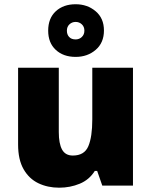

<svg xmlns="http://www.w3.org/2000/svg" viewBox="-20 -871 710 901"><path d="M604 -553.2V0H460L436 -68.8H424.8Q398.9 -27.3 354 -8.8Q309.1 9.8 257.8 9.8Q203.6 9.8 159.9 -11.2Q116.2 -32.2 90.6 -77.1Q64.9 -122.1 64.9 -192.9V-553.2H255.9V-251Q255.9 -197.3 271.2 -169.2Q286.6 -141.1 321.8 -141.1Q376 -141.1 394.5 -184.8Q413.1 -228.5 413.1 -311V-553.2ZM335 -604Q277.3 -604 241.7 -637Q206.1 -669.9 206.1 -727.1Q206.1 -785.2 241.7 -818.1Q277.3 -851.1 335 -851.1Q390.1 -851.1 429 -818.1Q467.8 -785.2 467.8 -728Q467.8 -670.4 429.2 -637.2Q390.6 -604 335 -604ZM335 -686Q352.1 -686 364 -697.5Q376 -709 376 -727.1Q376 -745.6 364 -756.8Q352.1 -768.1 335 -768.1Q317.9 -768.1 305.9 -756.8Q293.9 -745.6 293.9 -727.1Q293.9 -709 304.4 -697.5Q314.9 -686 335 -686Z"/></svg>

Font: Open Sans ExtraBold
Style: Regular
Weight: 800
Designer: Monotype Design Team
Foundry: Monotype Imaging Inc.
Version: Version 3.003; ttfautohint (v1.8.4)